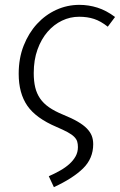

<svg xmlns="http://www.w3.org/2000/svg" viewBox="-20 -554 494 791"><path d="M213 -31Q128 -67 92.5 -118.5Q57 -170 57 -250Q57 -314 77.5 -366Q98 -418 132.5 -455.5Q167 -493 212 -513.5Q257 -534 307 -534Q345 -534 381.5 -522.5Q418 -511 454 -484L424 -444Q395 -467 367.5 -476Q340 -485 306 -485Q269 -485 235.5 -469Q202 -453 176 -423Q150 -393 134.5 -350Q119 -307 119 -253Q119 -220 125 -194.5Q131 -169 145 -148.5Q159 -128 182 -112Q205 -96 239 -82Q276 -67 300 -53Q324 -39 338 -24.5Q352 -10 358 5.5Q364 21 364 40Q364 99 322 140Q280 181 202 217L181 172Q206 161 228 148.5Q250 136 266 121.5Q282 107 291.5 90Q301 73 301 52Q301 39 298 29Q295 19 285.5 9.5Q276 0 258.5 -9.5Q241 -19 213 -31Z"/></svg>

Font: Glekhifnjqigglhiwekvrgaqftz
Style: Regular
Weight: 300
Italic angle: -8°
Designer: Carrois Corporate & Edenspiekermann
Foundry: Carrois Corporate GbR & Edenspiekermann AG
Version: Version 2.001